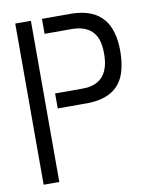

<svg xmlns="http://www.w3.org/2000/svg" viewBox="-79 -743 630 802"><g transform="rotate(-10 236.0 -342.0)"><path d="M41 0H107.4V-683.6H41ZM154.3 -303.7H284.2Q413.1 -306.6 442.4 -410.2Q453.1 -447.3 453.1 -495.1Q453.1 -671.9 297.9 -682.6Q291 -683.6 284.2 -683.6H154.3V-620.1H267.6Q367.2 -620.1 381.8 -534.2Q384.8 -516.6 384.8 -496.1Q384.8 -378.9 291 -368.2Q280.3 -367.2 268.6 -367.2H154.3Z"/></g></svg>

Font: Post No Bills Jaffna Medium
Style: Regular
Weight: 500
Designer: Kosala Senevirathne, Siva Puranthara, Lasantha Premarathna, Tharique Azeez
Foundry: Mooniak
Version: Version 1.220 ; ttfautohint (v1.6)